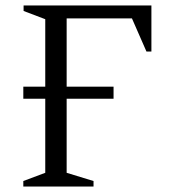

<svg xmlns="http://www.w3.org/2000/svg" viewBox="-20 -680 630 700"><path d="M65 0V-20L145 -50V-320H65V-364H145V-610L66 -640V-660H532V-492H514L461 -613H223V-364H394V-320H223V-50L321 -20V0Z"/></svg>

Font: Spectral SC Light
Style: Regular
Weight: 300
Designer: Jean-Baptiste Levee
Foundry: Production Type
Version: Version 2.001